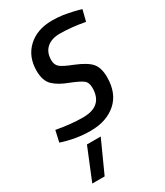

<svg xmlns="http://www.w3.org/2000/svg" viewBox="-240 -792 1016 1183"><g transform="rotate(-30 268.0 -200.0)"><path d="M139 297H51L143 72H241ZM205 11Q103 11 1 -23L19 -103Q123 -84 206 -84Q347 -84 347 -214Q347 -252 325 -269Q303 -286 240 -311Q172 -336 136.5 -370.5Q101 -405 101 -476Q101 -576 166 -636.5Q231 -697 338 -697Q377 -697 412 -692Q485 -680 536 -664L516 -585Q419 -603 339 -603Q280 -603 246 -573Q212 -543 212 -487Q212 -454 233.5 -436Q255 -418 320 -393Q401 -360 429.5 -325.5Q458 -291 458 -226Q458 -111 388.5 -50Q319 11 205 11Z"/></g></svg>

Font: Storia Sans SemiBold
Style: Italic
Weight: 600
Italic angle: -13°
Designer: Campivisivi
Foundry: Accademia di Belle Arti di Urbino and students of MA course of Visual design
Version: Version 60.001;May 25, 2020;FontCreator 12.0.0.2522 64-bit